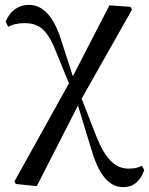

<svg xmlns="http://www.w3.org/2000/svg" viewBox="-20 -555 612 788"><path d="M485 213C530 213 556 187 572 143L562 125C549 134 529 137 508 137C456 137 414 103 374 1L315 -150L522 -516L515 -527L429 -533L279 -242L228 -400C197 -492 154 -535 98 -535C55 -535 21 -510 3 -466L14 -445C30 -454 50 -460 80 -460C139 -460 174 -436 211 -340L263 -213L39 190L45 200L131 209L300 -122L354 55C386 167 430 213 485 213Z"/></svg>

Font: Noto Serif TC Medium
Style: Regular
Weight: 500
Designer: Ryoko NISHIZUKA 西塚涼子 (kana & ideographs); Frank Grießhammer (Latin, Greek & Cyrillic); Wenlong ZHANG 张文龙 (bopomofo); San
Foundry: Adobe
Version: Version 2.001;hotconv 1.1.0;makeotfexe 2.6.0